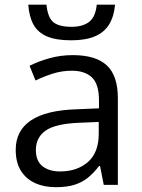

<svg xmlns="http://www.w3.org/2000/svg" viewBox="-20 -775 596 805"><path d="M285.6 -543.9Q381.3 -543.9 427.7 -501Q474.1 -458 474.1 -363.8V0H415L399.4 -79.1H395.5Q373 -49.8 348.6 -30Q324.2 -10.3 292.2 -0.2Q260.3 9.8 213.9 9.8Q165 9.8 127.2 -7.3Q89.4 -24.4 67.6 -59.1Q45.9 -93.8 45.9 -147Q45.9 -227.1 109.4 -270Q172.9 -313 302.7 -316.9L395 -320.8V-353.5Q395 -422.9 365.2 -450.7Q335.4 -478.5 281.2 -478.5Q239.3 -478.5 201.2 -466.3Q163.1 -454.1 128.9 -437.5L104 -499Q140.1 -517.6 187 -530.8Q233.9 -543.9 285.6 -543.9ZM394 -263.7 312.5 -260.3Q212.4 -256.3 171.4 -227.5Q130.4 -198.7 130.4 -146Q130.4 -100.1 158.2 -78.1Q186 -56.2 231.9 -56.2Q303.2 -56.2 348.6 -95.7Q394 -135.3 394 -214.4ZM462.4 -755.4Q458 -706.1 437.7 -672.9Q417.5 -639.6 378.4 -622.8Q339.4 -606 278.3 -606Q215.3 -606 177 -622.3Q138.7 -638.7 120.4 -671.9Q102.1 -705.1 98.6 -755.4H174.8Q180.2 -701.7 203.6 -682.1Q227.1 -662.6 279.8 -662.6Q326.7 -662.6 353.5 -683.1Q380.4 -703.6 385.7 -755.4Z"/></svg>

Font: Wonky
Style: Regular
Weight: 400
Designer: Monotype Design Team
Foundry: Monotype Imaging Inc.
Version: Version 3.000